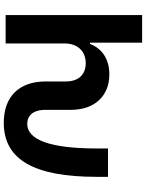

<svg xmlns="http://www.w3.org/2000/svg" viewBox="103 -870 777 1023"><g transform="rotate(90 491.5 -358.5)"><path d="M60.4 0H211.6V-315.3C212 -385.7 255 -426.8 316.8 -426.8C378.2 -426.8 414.1 -387.4 414.1 -320.3V-212.4C414.1 -71.7 494.7 9.9 634.2 9.9C830.6 9.9 922.2 -151.3 922.2 -485.1V-545.5H771V-485.1C771 -235.8 724.4 -115.1 639.9 -115.1C602.6 -115.1 565.3 -138.5 565.3 -212.4V-347.3C565.3 -475.1 490.4 -552.6 376.8 -552.6C294 -552.6 238.6 -513.5 213.8 -449.2H207.4V-727.3H60.4Z"/></g></svg>

Font: Karasuma Gothic
Style: Bold
Weight: 700
Designer: Rasmus Andersson / Ryoko Nishizuka
Foundry: Genbu
Version: Version 1.00